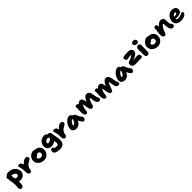

<svg xmlns="http://www.w3.org/2000/svg" viewBox="967 -3867 7190 7190"><g transform="rotate(-45 4562.0 -272.0)"><path d="M157.2 210Q121.1 210 92 181.2Q63 152.3 63 100.1Q63 68.8 69.1 24.4Q75.2 -20 75.2 -53.2Q75.2 -118.7 65.2 -187.7Q55.2 -256.8 42.2 -329.6Q29.3 -402.3 24.9 -457Q23.4 -478.5 39.1 -492.7Q54.7 -506.8 80.1 -506.8H85Q91.3 -547.4 127 -563.2Q162.6 -579.1 232.9 -579.1Q304.2 -579.1 367.4 -557.1Q430.7 -535.2 479.2 -494.4Q527.8 -453.6 555.9 -390.9Q584 -328.1 584 -251Q584 -213.9 567.1 -177Q550.3 -140.1 520.3 -109.6Q490.2 -79.1 443.4 -60.1Q396.5 -41 341.8 -41Q296.4 -41 254.9 -55.2Q256.8 -22.9 256.8 -4.9Q256.8 19.5 256.1 38.1Q255.4 56.6 253.2 80.3Q251 104 246.8 121.1Q242.7 138.2 235.4 156Q228 173.8 217.8 184.8Q207.5 195.8 192.1 202.9Q176.8 210 157.2 210ZM226.1 -403.8Q220.7 -403.8 210.9 -401.9Q211.9 -340.3 227.1 -242.2Q244.1 -231.4 252.9 -226.3Q261.7 -221.2 279.1 -215.6Q296.4 -210 313 -210Q401.9 -210 401.9 -277.8Q401.9 -316.9 372.3 -346.7Q342.8 -376.5 303.5 -390.1Q264.2 -403.8 226.1 -403.8Z M782.7 26.9Q742.2 26.9 716.6 -8.5Q690.9 -43.9 690.9 -100.1Q690.9 -204.6 682.6 -271.2Q674.3 -337.9 654.8 -388.2Q638.7 -430.2 638.7 -453.1Q638.7 -500 705.1 -500Q758.8 -500 791 -470Q823.2 -439.9 839.8 -365.2Q886.2 -430.7 946.5 -468.3Q1006.8 -505.9 1064.9 -505.9Q1109.4 -505.9 1131.1 -481.7Q1152.8 -457.5 1152.8 -414.1Q1152.8 -385.3 1134.5 -364.5Q1116.2 -343.8 1072.8 -321.8Q971.2 -271 925.8 -209.2Q880.4 -147.5 869.6 -66.9Q862.8 -12.2 841.8 7.3Q820.8 26.9 782.7 26.9Z M1488.8 57.1Q1399.9 57.1 1329.1 21.5Q1258.3 -14.2 1218.5 -77.6Q1178.7 -141.1 1178.7 -221.2Q1178.7 -285.2 1217 -347.4Q1255.4 -409.7 1316.2 -448.7Q1377 -487.8 1438.5 -487.8Q1473.6 -487.8 1494.6 -471.2Q1624 -468.3 1696.3 -401.6Q1768.6 -335 1768.6 -221.2Q1768.6 -102.5 1688.2 -22.7Q1607.9 57.1 1488.8 57.1ZM1353.5 -213.9Q1353.5 -164.1 1388.7 -134Q1423.8 -104 1483.4 -104Q1533.2 -104 1564.9 -134.3Q1596.7 -164.6 1596.7 -212.9Q1596.7 -254.9 1569.8 -280.5Q1543 -306.2 1500.5 -306.2Q1496.1 -306.2 1491.9 -305.7Q1487.8 -305.2 1483.6 -303.5Q1479.5 -301.8 1476.6 -300.8Q1473.6 -299.8 1469 -296.4Q1464.4 -293 1462.4 -291.7Q1460.4 -290.5 1455.1 -285.4Q1449.7 -280.3 1448 -278.6Q1446.3 -276.9 1439.9 -270.5Q1433.6 -264.2 1431.6 -262.2Q1410.2 -240.7 1394 -232.4Q1377.9 -224.1 1354.5 -224.1Q1353.5 -220.2 1353.5 -213.9Z M2212.4 187Q2141.1 187 2087.6 177.5Q2034.2 168 2003.9 153.6Q1973.6 139.2 1955.1 118.7Q1936.5 98.1 1930.9 80.3Q1925.3 62.5 1925.3 42Q1925.3 -2.4 1949.5 -31.7Q1973.6 -61 2014.2 -61Q2065.4 -61 2065.4 -22Q2065.4 20 2202.1 20Q2244.1 20 2261.7 1Q2279.3 -18.1 2279.3 -57.1Q2279.3 -70.3 2278.3 -83.7Q2277.3 -97.2 2276.4 -106.7Q2275.4 -116.2 2272.9 -129.9Q2270.5 -143.6 2269 -150.1Q2267.6 -156.7 2264.2 -172.4Q2260.7 -188 2259.3 -193.8Q2220.7 -151.9 2166.5 -132.8Q2112.3 -113.8 2059.6 -113.8Q1959 -113.8 1900.6 -167.2Q1842.3 -220.7 1842.3 -314.9Q1842.3 -394.5 1881.8 -461.2Q1921.4 -527.8 1986.6 -565.4Q2051.8 -603 2125.5 -603Q2225.6 -603 2260.3 -533.2Q2268.6 -540 2288.6 -540Q2337.9 -540 2365 -515.9Q2392.1 -491.7 2394.5 -458Q2398.9 -407.7 2408.9 -354.7Q2418.9 -301.8 2428.2 -264.4Q2437.5 -227.1 2444.8 -169.9Q2452.1 -112.8 2452.1 -49.8Q2452.1 61 2389.2 124Q2326.2 187 2212.4 187ZM2015.6 -329.1Q2015.6 -289.1 2060.5 -289.1Q2123.5 -289.1 2168.7 -319.1Q2213.9 -349.1 2232.4 -405.8Q2220.2 -406.7 2208.3 -415.3Q2196.3 -423.8 2182.6 -431.4Q2168.9 -439 2150.4 -439Q2105 -439 2060.3 -402.8Q2015.6 -366.7 2015.6 -329.1Z M2637.7 26.9Q2597.2 26.9 2571.5 -8.5Q2545.9 -43.9 2545.9 -100.1Q2545.9 -204.6 2537.6 -271.2Q2529.3 -337.9 2509.8 -388.2Q2493.7 -430.2 2493.7 -453.1Q2493.7 -500 2560.1 -500Q2613.8 -500 2646 -470Q2678.2 -439.9 2694.8 -365.2Q2741.2 -430.7 2801.5 -468.3Q2861.8 -505.9 2919.9 -505.9Q2964.4 -505.9 2986.1 -481.7Q3007.8 -457.5 3007.8 -414.1Q3007.8 -385.3 2989.5 -364.5Q2971.2 -343.8 2927.7 -321.8Q2826.2 -271 2780.8 -209.2Q2735.4 -147.5 2724.6 -66.9Q2717.8 -12.2 2696.8 7.3Q2675.8 26.9 2637.7 26.9Z M3184.6 77.1Q3103.5 77.1 3053 34.9Q3002.4 -7.3 3002.4 -76.2Q3002.4 -127.4 3020.3 -182.9Q3038.1 -238.3 3069.1 -286.6Q3100.1 -335 3139.2 -374.3Q3178.2 -413.6 3224.4 -436.3Q3270.5 -459 3314.5 -459Q3351.1 -459 3378.2 -437.5Q3405.3 -416 3412.6 -378.9Q3452.6 -378.4 3483.4 -357.4Q3514.2 -336.4 3527.3 -305.2Q3535.2 -287.6 3553.2 -246.1Q3571.3 -204.6 3580.3 -186.3Q3589.4 -168 3609.4 -137.5Q3629.4 -106.9 3654.3 -80.1Q3668.5 -64.9 3669.4 -38.3Q3670.4 -11.7 3660.4 12.9Q3650.4 37.6 3628.7 55.9Q3606.9 74.2 3579.6 74.2Q3546.9 74.2 3528.3 50.8Q3495.1 10.7 3472.7 -24.9Q3450.2 -60.5 3430.7 -106Q3348.6 77.1 3184.6 77.1ZM3191.4 -90.8Q3237.8 -90.8 3277.3 -145.3Q3316.9 -199.7 3335.4 -299.8Q3270.5 -272.9 3226.1 -215.8Q3181.6 -158.7 3171.4 -91.8Q3178.2 -90.8 3191.4 -90.8Z M3840.3 -47.9Q3809.6 -47.9 3787.8 -64.5Q3766.1 -81.1 3754.6 -110.4Q3743.2 -139.6 3738 -173.1Q3732.9 -206.5 3732.9 -247.1Q3732.9 -275.9 3737.1 -335Q3741.2 -394 3741.2 -421.9Q3741.2 -436.5 3738.8 -461.9Q3736.3 -487.3 3736.3 -499Q3736.3 -524.9 3753.7 -542.5Q3771 -560.1 3802.2 -560.1Q3866.2 -560.1 3890.1 -502Q3912.1 -539.1 3944.3 -561Q3976.6 -583 4016.1 -583Q4071.8 -583 4098.9 -550.5Q4126 -518.1 4143.1 -446.8Q4152.8 -406.7 4159.2 -368.2Q4199.7 -472.2 4252.2 -527.6Q4304.7 -583 4357.9 -583Q4437.5 -583 4478 -521.7Q4518.6 -460.4 4534.2 -332Q4540.5 -279.8 4551.3 -241.2Q4562 -202.6 4571.3 -186.3Q4580.6 -169.9 4587.4 -153.6Q4594.2 -137.2 4594.2 -122.1Q4594.2 -90.3 4572.3 -69.1Q4550.3 -47.9 4513.2 -47.9Q4462.4 -47.9 4429.2 -85.7Q4396 -123.5 4382.3 -210.9Q4368.7 -299.8 4362.1 -334.5Q4355.5 -369.1 4347.2 -393.1Q4306.2 -346.7 4279.3 -283.7Q4252.4 -220.7 4222.2 -111.8Q4214.8 -79.6 4195.3 -63.7Q4175.8 -47.9 4147 -47.9Q4092.8 -47.9 4067.9 -85Q4043 -122.1 4030.3 -209Q4008.3 -352.1 3993.2 -401.9Q3951.2 -336.9 3933.1 -273.7Q3915 -210.4 3909.2 -117.2Q3906.7 -84.5 3889.6 -66.2Q3872.6 -47.9 3840.3 -47.9Z M4768.1 43Q4737.3 43 4715.6 26.4Q4693.8 9.8 4682.4 -19.5Q4670.9 -48.8 4665.8 -82Q4660.6 -115.2 4660.6 -155.8Q4660.6 -184.6 4664.8 -243.9Q4668.9 -303.2 4668.9 -331.1Q4668.9 -345.7 4666.5 -371.1Q4664.1 -396.5 4664.1 -408.2Q4664.1 -434.1 4681.4 -451.7Q4698.7 -469.2 4730 -469.2Q4793.9 -469.2 4817.9 -410.2Q4840.3 -447.8 4872.3 -470Q4904.3 -492.2 4943.8 -492.2Q4999.5 -492.2 5026.6 -459.7Q5053.7 -427.2 5070.8 -356Q5080.6 -316.9 5086.9 -276.9Q5127.4 -380.9 5180.2 -436.5Q5232.9 -492.2 5285.6 -492.2Q5365.2 -492.2 5405.8 -430.9Q5446.3 -369.6 5461.9 -241.2Q5466.8 -198.7 5474.9 -165.3Q5482.9 -131.8 5491 -113.5Q5499 -95.2 5506.1 -81.3Q5513.2 -67.4 5517.6 -55.4Q5522 -43.5 5522 -30.8Q5522 1 5500 22Q5478 43 5440.9 43Q5390.1 43 5356.9 5.1Q5323.7 -32.7 5310.1 -120.1Q5296.9 -206.5 5290.3 -241.9Q5283.7 -277.3 5274.9 -301.8Q5233.9 -255.4 5207 -192.4Q5180.2 -129.4 5149.9 -21Q5142.6 11.2 5123 27.1Q5103.5 43 5074.7 43Q5020.5 43 4995.6 5.9Q4970.7 -31.2 4958 -118.2Q4936 -261.7 4920.9 -310.1Q4878.9 -245.1 4860.8 -182.1Q4842.8 -119.1 4836.9 -25.9Q4834.5 6.8 4817.4 24.9Q4800.3 43 4768.1 43Z M5749.5 77.1Q5668.5 77.1 5617.9 34.9Q5567.4 -7.3 5567.4 -76.2Q5567.4 -127.4 5585.2 -182.9Q5603 -238.3 5634 -286.6Q5665 -335 5704.1 -374.3Q5743.2 -413.6 5789.3 -436.3Q5835.4 -459 5879.4 -459Q5916 -459 5943.1 -437.5Q5970.2 -416 5977.5 -378.9Q6017.6 -378.4 6048.3 -357.4Q6079.1 -336.4 6092.3 -305.2Q6100.1 -287.6 6118.2 -246.1Q6136.2 -204.6 6145.3 -186.3Q6154.3 -168 6174.3 -137.5Q6194.3 -106.9 6219.2 -80.1Q6233.4 -64.9 6234.4 -38.3Q6235.4 -11.7 6225.3 12.9Q6215.3 37.6 6193.6 55.9Q6171.9 74.2 6144.5 74.2Q6111.8 74.2 6093.3 50.8Q6060.1 10.7 6037.6 -24.9Q6015.1 -60.5 5995.6 -106Q5913.6 77.1 5749.5 77.1ZM5756.3 -90.8Q5802.7 -90.8 5842.3 -145.3Q5881.8 -199.7 5900.4 -299.8Q5835.4 -272.9 5791 -215.8Q5746.6 -158.7 5736.3 -91.8Q5743.2 -90.8 5756.3 -90.8Z M6469.2 -66.9Q6290 -66.9 6290 -207Q6290 -295.4 6352.1 -312Q6450.2 -339.8 6503.7 -368.7Q6557.1 -397.5 6584 -431.2Q6579.6 -431.2 6567.9 -431.6Q6556.2 -432.1 6547.9 -432.1Q6504.9 -432.1 6466.1 -426.5Q6427.2 -420.9 6401.6 -415Q6376 -409.2 6365.2 -409.2Q6335.9 -409.2 6311 -442.6Q6286.1 -476.1 6286.1 -517.1Q6286.1 -543.9 6297.4 -559.3Q6308.6 -574.7 6337.9 -581.1Q6455.1 -601.1 6571.3 -601.1Q6626 -601.1 6665.8 -588.6Q6705.6 -576.2 6727.3 -554.2Q6749 -532.2 6759 -506.6Q6769 -481 6769 -451.2Q6769 -433.1 6761 -412.6Q6752.9 -392.1 6732.9 -367.4Q6712.9 -342.8 6682.9 -320.1Q6652.8 -297.4 6604.5 -274.9Q6556.2 -252.4 6496.1 -236.8Q6496.1 -232.9 6499 -232.9Q6534.2 -232.9 6606.9 -241Q6679.7 -249 6729 -249Q6775.4 -249 6802.7 -216.8Q6830.1 -184.6 6830.1 -137.2Q6830.1 -108.9 6814.5 -93Q6798.8 -77.1 6766.1 -77.1Q6728 -77.1 6623.3 -72Q6518.6 -66.9 6469.2 -66.9Z M7023.9 -564.9Q6968.8 -564.9 6934.8 -592.8Q6900.9 -620.6 6900.9 -662.1Q6900.9 -705.6 6930.7 -729.7Q6960.4 -753.9 7009.8 -753.9Q7059.6 -753.9 7090.8 -721.9Q7122.1 -689.9 7122.1 -652.8Q7122.1 -616.7 7097.7 -590.8Q7073.2 -564.9 7023.9 -564.9ZM7011.2 19Q6963.4 19 6939.7 -11.2Q6916 -41.5 6916 -88.9Q6916 -178.7 6913.6 -262.5Q6911.1 -346.2 6911.1 -377Q6911.1 -435.1 6939.5 -471.4Q6967.8 -507.8 7026.9 -507.8Q7110.4 -507.8 7111.8 -405.8Q7112.3 -372.1 7107.2 -236.8Q7102.1 -101.6 7102.1 -69.8Q7102.1 -29.8 7079.3 -5.4Q7056.6 19 7011.2 19Z M7515.1 57.1Q7426.3 57.1 7355.5 21.5Q7284.7 -14.2 7244.9 -77.6Q7205.1 -141.1 7205.1 -221.2Q7205.1 -285.2 7243.4 -347.4Q7281.7 -409.7 7342.5 -448.7Q7403.3 -487.8 7464.8 -487.8Q7500 -487.8 7521 -471.2Q7650.4 -468.3 7722.7 -401.6Q7794.9 -335 7794.9 -221.2Q7794.9 -102.5 7714.6 -22.7Q7634.3 57.1 7515.1 57.1ZM7379.9 -213.9Q7379.9 -164.1 7415 -134Q7450.2 -104 7509.8 -104Q7559.6 -104 7591.3 -134.3Q7623 -164.6 7623 -212.9Q7623 -254.9 7596.2 -280.5Q7569.3 -306.2 7526.9 -306.2Q7522.5 -306.2 7518.3 -305.7Q7514.2 -305.2 7510 -303.5Q7505.9 -301.8 7502.9 -300.8Q7500 -299.8 7495.4 -296.4Q7490.7 -293 7488.8 -291.7Q7486.8 -290.5 7481.4 -285.4Q7476.1 -280.3 7474.4 -278.6Q7472.7 -276.9 7466.3 -270.5Q7460 -264.2 7458 -262.2Q7436.5 -240.7 7420.4 -232.4Q7404.3 -224.1 7380.9 -224.1Q7379.9 -220.2 7379.9 -213.9Z M8411.6 -39.1Q8341.8 -39.1 8303.2 -118.2Q8264.6 -197.3 8264.6 -348.1Q8264.6 -387.2 8254.4 -405.8H8251.5Q8212.4 -405.8 8157 -322.5Q8101.6 -239.3 8057.6 -107.9Q8044.4 -68.4 8027.6 -54.2Q8010.7 -40 7979.5 -40Q7930.2 -40 7905.8 -83.5Q7881.3 -127 7881.3 -200.2Q7881.3 -268.1 7896 -352.3Q7910.6 -436.5 7910.6 -485.8Q7910.6 -564.9 7984.4 -564.9Q8062.5 -564.9 8062.5 -471.2Q8062.5 -444.8 8058.6 -425.8Q8105 -498 8161.9 -535.6Q8218.8 -573.2 8273.4 -573.2Q8346.2 -573.2 8383.3 -532Q8420.4 -490.7 8420.4 -418.9Q8420.4 -316.4 8430.9 -263.7Q8441.4 -210.9 8466.3 -186Q8482.4 -169.9 8490 -153.6Q8497.6 -137.2 8497.6 -113.8Q8497.6 -83 8474.4 -61Q8451.2 -39.1 8411.6 -39.1Z M8811 -9.8Q8743.7 -9.8 8692.4 -26.1Q8641.1 -42.5 8609.9 -72.3Q8578.6 -102.1 8563 -141.6Q8547.4 -181.2 8547.4 -230Q8547.4 -285.6 8568.6 -341.3Q8589.8 -397 8627.4 -442.4Q8665 -487.8 8722.2 -516.4Q8779.3 -544.9 8845.2 -544.9Q8937.5 -544.9 8992.9 -499.3Q9048.3 -453.6 9048.3 -369.1Q9048.3 -327.1 9027.8 -295.2Q9007.3 -263.2 8970.9 -244.1Q8934.6 -225.1 8888.9 -215.6Q8843.3 -206.1 8789.1 -206.1Q8747.6 -206.1 8716.3 -222.2V-207Q8716.3 -177.2 8734.4 -164.6Q8752.4 -151.9 8798.3 -151.9Q8852.1 -151.9 8896.7 -162.4Q8941.4 -172.9 8964.6 -185.5Q8987.8 -198.2 9011.5 -208.7Q9035.2 -219.2 9052.2 -219.2Q9095.2 -219.2 9095.2 -165Q9095.2 -104.5 9015.4 -57.1Q8935.5 -9.8 8811 -9.8ZM8848.1 -394Q8812 -394 8782.7 -369.4Q8753.4 -344.7 8735.4 -303.2Q8759.8 -300.8 8770 -300.8Q8814 -300.8 8851.6 -317.4Q8889.2 -334 8889.2 -357.9Q8889.2 -394 8848.1 -394Z"/></g></svg>

Font: Shantell Sans Bouncy
Style: Regular
Weight: 800
Designer: Stephen Nixon, Anya Danilova, Shantell Martin
Foundry: Arrow Type
Version: Version 1.006;[9816181b4]